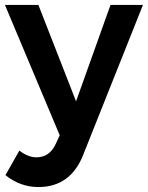

<svg xmlns="http://www.w3.org/2000/svg" viewBox="-27 -555 597 775"><path d="M310 67Q259 200 128 200Q55 200 -5 152L51 53Q87 80 120 80Q173 80 198 26L214 -9L-7 -535H128L280 -146L419 -535H550Z"/></svg>

Font: Montserrat arm Medium
Style: Regular
Weight: 500
Designer: Julieta Ulanovsky
Foundry: Julieta Ulanovsky
Version: Version 6.000;PS 006.000;hotconv 1.0.88;makeotf.lib2.5.64775